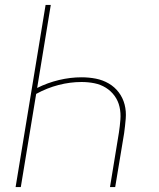

<svg xmlns="http://www.w3.org/2000/svg" viewBox="-20 -755 640 775"><path d="M43 0 164 -735H185L130 -400Q172 -421 218 -432Q264 -443 309 -443Q339 -443 367 -437.5Q395 -432 419 -418Q443 -404 459.5 -382Q476 -360 483 -333Q490 -306 487.5 -276Q485 -246 481 -217L445 0H424L460 -220Q464 -246 466 -272.5Q468 -299 462.5 -323.5Q457 -348 442.5 -368Q428 -388 407 -401Q386 -414 361 -419Q336 -424 309 -424Q263 -424 216.5 -412Q170 -400 126 -376L64 0Z"/></svg>

Font: Iosevka Thin Extended Oblique
Style: Regular
Weight: 100
Width: 7
Italic angle: -9°
Monospace: yes
Designer: Belleve Invis
Foundry: Belleve Invis
Version: Version 32.5.0; ttfautohint (v1.8.4)